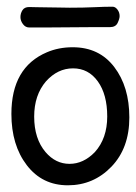

<svg xmlns="http://www.w3.org/2000/svg" viewBox="-20 -542 406 573"><path d="M316 -522Q324 -522 330.5 -513.5Q337 -505 337 -494Q337 -486 331 -473.5Q325 -461 308 -461Q288 -461 254.5 -461Q221 -461 185 -460.5Q149 -460 117 -460Q85 -460 67 -460Q56 -460 48.5 -470Q41 -480 41 -491Q41 -502 47 -511.5Q53 -521 67 -521Q74 -521 89 -520.5Q104 -520 122 -520Q140 -520 157.5 -519.5Q175 -519 188 -519Q230 -519 261 -520.5Q292 -522 316 -522ZM120 -386Q155 -401 197 -401Q276 -401 321 -342Q366 -283 366 -191.5Q366 -100 312.5 -44.5Q259 11 182.5 11Q106 11 60 -49Q14 -109 14 -202Q14 -341 120 -386ZM117 -299Q82 -258 82 -194Q82 -128 116 -88Q146 -53 187.5 -53Q229 -53 263 -88Q300 -129 300 -194.5Q300 -260 272 -299Q244 -338 198 -338Q152 -338 117 -299Z"/></svg>

Font: Scratch Savers
Style: Book
Weight: 400
Designer: Pablo Impallari, Rodrigo Fuenzalida, Brenda Gallo
Foundry: Pablo Impallari, Rodrigo Fuenzalida, Brenda Gallo
Version: Version 4.0b1